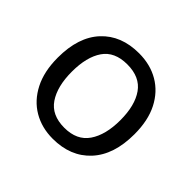

<svg xmlns="http://www.w3.org/2000/svg" viewBox="-136 -707 878 878"><g transform="rotate(45 302.5 -268.0)"><path d="M551 -269Q551 -136 483.5 -63Q416 10 301 10Q230 10 174.5 -22.5Q119 -55 87 -117.5Q55 -180 55 -269Q55 -402 122 -474Q189 -546 304 -546Q377 -546 432.5 -513.5Q488 -481 519.5 -419.5Q551 -358 551 -269ZM146 -269Q146 -174 183.5 -118.5Q221 -63 303 -63Q384 -63 422 -118.5Q460 -174 460 -269Q460 -364 422 -418Q384 -472 302 -472Q220 -472 183 -418Q146 -364 146 -269Z"/></g></svg>

Font: Noto Sans Old Italic
Style: Regular
Weight: 400
Designer: Monotype Design Team
Foundry: Monotype Imaging Inc.
Version: Version 2.003; ttfautohint (v1.8.4.7-5d5b)